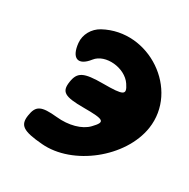

<svg xmlns="http://www.w3.org/2000/svg" viewBox="-166 -948 1027 1043"><g transform="rotate(30 347.5 -427.0)"><path d="M197 -758C151 -733 123 -683 128 -633C137 -541 186 -524 239 -592C287 -654 416 -642 463 -571C499 -517 484 -508 355 -508C234 -508 202 -492 192 -425C182 -358 208 -342 329 -342C458 -342 471 -333 417 -277C379 -237 305 -217 227 -225C125 -235 98 -221 88 -154C78 -88 108 -68 231 -58C432 -41 661 -223 692 -425C731 -683 432 -885 197 -758Z"/></g></svg>

Font: Hussar Skorodowane
Style: Ky
Weight: 700
Foundry: Cannot Into Space Fonts
Version: Version 0.892